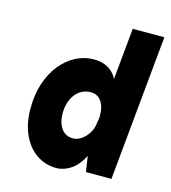

<svg xmlns="http://www.w3.org/2000/svg" viewBox="-107 -779 787 883"><g transform="rotate(15 287.0 -337.0)"><path d="M241.5 17.5Q188 17.5 146 -11.8Q104 -41 80.2 -93.8Q56.5 -146.5 56.5 -217Q56.5 -283 74.2 -336.8Q92 -390.5 123.2 -429.2Q154.5 -468 195 -489Q235.5 -510 281 -510Q319.5 -510 347.5 -494.5Q375.5 -479 392.5 -447.5L416 -692H566.5L500 0H378.5L367.5 -73.5Q343 -26.5 309.8 -4.5Q276.5 17.5 241.5 17.5ZM281 -134Q300 -134 319.5 -147Q339 -160 353.2 -182.8Q367.5 -205.5 370 -234.5L372.5 -249Q373.5 -253.5 373.5 -258.2Q373.5 -263 373.5 -266Q374 -295 366 -316Q358 -337 343 -348.8Q328 -360.5 306.5 -360.5Q282 -360.5 263 -350.2Q244 -340 231.2 -322.5Q218.5 -305 211.8 -282.2Q205 -259.5 205 -234.5Q205 -189.5 224.8 -161.8Q244.5 -134 281 -134Z"/></g></svg>

Font: Karla ExtraBold
Style: Italic
Weight: 800
Italic angle: -8°
Designer: Jonathan Pinhorn
Version: Version 2.004;gftools[0.9.33]